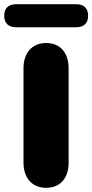

<svg xmlns="http://www.w3.org/2000/svg" viewBox="-55 -885 440 915"><path d="M165 10C235 10 272 -39 272 -110V-560C272 -631 234 -680 165 -680C96 -680 57 -631 57 -560V-110C57 -39 96 10 165 10ZM22 -755H308C345 -755 365 -775 365 -810C365 -845 345 -865 308 -865H22C-15 -865 -35 -845 -35 -810C-35 -775 -15 -755 22 -755Z"/></svg>

Font: SN Pro Black
Style: Regular
Weight: 900
Designer: Tobias Whetton
Foundry: Supernotes
Version: Version 1.001;Glyphs 3.2 (3249)